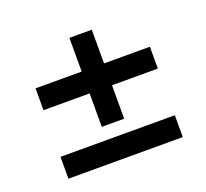

<svg xmlns="http://www.w3.org/2000/svg" viewBox="-88 -669 718 669"><g transform="rotate(-20 271.0 -335.0)"><path d="M59 -359H230V-235H313V-359H483V-440H313V-565H230V-440H59ZM59 -105H483V-186H59Z"/></g></svg>

Font: Outfit
Style: Regular
Weight: 400
Designer: Rodrigo Fuenzalida
Foundry: fragTYPE
Version: Version 1.100;gftools[0.9.27]